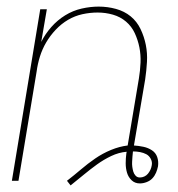

<svg xmlns="http://www.w3.org/2000/svg" viewBox="-20 -548 540 582"><path d="M194 14 183 0Q205 -17 225.5 -34.5Q246 -52 268.5 -67.5Q291 -83 316.5 -93.5Q342 -104 367 -107L401 -310Q405 -334 406 -358Q407 -382 402.5 -404.5Q398 -427 388.5 -447.5Q379 -468 362 -482.5Q345 -497 322.5 -503.5Q300 -510 276 -510Q253 -510 230 -505Q207 -500 186.5 -488Q166 -476 149 -458Q132 -440 120 -419.5Q108 -399 101 -376.5Q94 -354 91 -331L36 0H16L102 -520H122L105 -421Q117 -445 135.5 -466Q154 -487 177.5 -501.5Q201 -516 227.5 -522Q254 -528 279 -528Q306 -528 331.5 -521Q357 -514 376 -498.5Q395 -483 406 -460Q417 -437 422 -412Q427 -387 425.5 -360.5Q424 -334 420 -307L386 -107Q401 -106 415 -103Q429 -100 440.5 -92.5Q452 -85 456.5 -72Q461 -59 459 -44Q457 -34 453 -24.5Q449 -15 442 -7.5Q435 0 424.5 4Q414 8 404 8Q389 8 379 -1.5Q369 -11 365 -24.5Q361 -38 361 -53Q361 -68 363 -83L364 -88Q340 -86 317 -75Q294 -64 274 -49.5Q254 -35 234 -18.5Q214 -2 194 14ZM404 -10Q411 -10 417.5 -13Q424 -16 428.5 -21.5Q433 -27 436 -33.5Q439 -40 440 -47Q442 -57 437 -66.5Q432 -76 423.5 -80.5Q415 -85 404.5 -87Q394 -89 383 -89Q382 -81 381.5 -73.5Q381 -66 380.5 -58Q380 -50 381 -42.5Q382 -35 384 -28Q386 -21 391 -15.5Q396 -10 404 -10Z"/></svg>

Font: Iosevka Thin
Style: Italic
Weight: 100
Italic angle: -9°
Monospace: yes
Designer: Belleve Invis
Foundry: Belleve Invis
Version: Version 32.5.0; ttfautohint (v1.8.4)